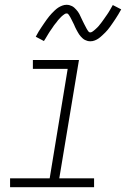

<svg xmlns="http://www.w3.org/2000/svg" viewBox="-20 -780 540 800"><path d="M22 0V-37H187L262 -493H117V-530H309L227 -37H372V0ZM357 -608Q350 -608 344.5 -609.5Q339 -611 334 -613.5Q329 -616 324.5 -620Q320 -624 316.5 -628Q313 -632 309.5 -637Q306 -642 303.5 -647Q301 -652 298 -657Q295 -662 293 -667Q291 -672 288.5 -677.5Q286 -683 283 -688.5Q280 -694 277.5 -699.5Q275 -705 272.5 -709Q270 -713 266.5 -718.5Q263 -724 258 -724Q253 -724 249.5 -721.5Q246 -719 242.5 -716.5Q239 -714 235.5 -710.5Q232 -707 227.5 -702Q223 -697 222 -696Q221 -695 219 -692Q217 -689 214.5 -686Q212 -683 209.5 -680Q207 -677 204.5 -673.5Q202 -670 199.5 -666Q197 -662 194 -658Q191 -654 188 -649.5Q185 -645 182 -640Q179 -635 176 -630Q173 -625 170 -620Q167 -615 163 -609L129 -627Q135 -639 141 -648.5Q147 -658 153 -667Q159 -676 164.5 -684Q170 -692 175 -699Q180 -706 185 -712Q190 -718 195 -723.5Q200 -729 208 -736.5Q216 -744 223 -748.5Q230 -753 239 -756.5Q248 -760 257 -760Q264 -760 269.5 -758.5Q275 -757 280 -754.5Q285 -752 289.5 -748Q294 -744 297.5 -740Q301 -736 304.5 -731.5Q308 -727 310.5 -722Q313 -717 315.5 -711.5Q318 -706 320.5 -701Q323 -696 325.5 -690.5Q328 -685 331 -679.5Q334 -674 336.5 -669Q339 -664 341.5 -659.5Q344 -655 347.5 -650Q351 -645 356 -645Q360 -645 364 -647.5Q368 -650 371 -652.5Q374 -655 378 -658.5Q382 -662 386.5 -666.5Q391 -671 392 -672.5Q393 -674 395 -676.5Q397 -679 399.5 -682Q402 -685 404.5 -688.5Q407 -692 409.5 -695.5Q412 -699 414.5 -702.5Q417 -706 420 -710.5Q423 -715 426 -719Q429 -723 432 -728Q435 -733 438 -738Q441 -743 444 -748.5Q447 -754 450 -759L485 -741Q479 -730 473 -720Q467 -710 461 -701Q455 -692 449.5 -684Q444 -676 439 -669Q434 -662 429 -656Q424 -650 419 -645Q414 -640 406 -632.5Q398 -625 391 -620Q384 -615 375 -611.5Q366 -608 357 -608Z"/></svg>

Font: Iosevka Curly Slab XLtObl
Style: Regular
Weight: 200
Italic angle: -9°
Monospace: yes
Designer: Belleve Invis
Foundry: Belleve Invis
Version: Version 11.1.0; ttfautohint (v1.8.3)